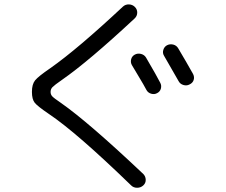

<svg xmlns="http://www.w3.org/2000/svg" viewBox="-20 -803 1040 884"><path d="M652.3 -538.1Q703.1 -451.2 717.8 -421.9Q724.6 -409.2 720.7 -395Q716.8 -380.9 703.1 -374Q690.4 -367.2 675.8 -371.6Q661.1 -376 654.3 -388.7Q642.6 -411.1 617.2 -453.1Q591.8 -495.1 586.9 -503.9Q580.1 -516.6 584 -530.8Q587.9 -544.9 601.1 -551.8Q614.3 -558.6 629.4 -554.7Q644.5 -550.8 652.3 -538.1ZM802.7 -428.7Q772.5 -481.4 735.4 -545.9Q727.5 -558.6 731.9 -573.2Q736.3 -587.9 749 -594.7Q762.7 -601.6 777.8 -597.7Q793 -593.8 800.8 -580.1Q840.8 -512.7 869.1 -461.9Q876 -448.2 871.6 -434.6Q867.2 -420.9 852.5 -414.1Q839.8 -407.2 824.7 -411.6Q809.6 -416 802.7 -428.7ZM205.1 -278.3Q153.3 -313.5 140.1 -329.6Q127 -345.7 127 -379.9Q127 -415 141.6 -433.1Q156.2 -451.2 211.9 -489.3Q336.9 -577.1 545.9 -772.5Q557.6 -783.2 573.7 -782.7Q589.8 -782.2 601.1 -771Q612.3 -759.8 611.8 -744.1Q611.3 -728.5 599.6 -717.8Q386.7 -519.5 265.6 -435.5Q230.5 -411.1 221.7 -401.9Q212.9 -392.6 212.9 -379.9Q212.9 -368.2 220.2 -359.9Q227.5 -351.6 260.7 -329.1Q387.7 -240.2 639.6 -2Q650.4 8.8 650.9 24.4Q651.4 40 639.6 50.8Q627.9 61.5 611.3 61.5Q594.7 61.5 584 50.8Q332 -193.4 205.1 -278.3Z"/></svg>

Font: Rounded-X Mgen+ 2m regular
Style: Regular
Weight: 400
Designer: [Source Han Sans]
Ryoko NISHIZUKA  (kana & ideographs); Paul D. Hunt (Latin, Greek & Cyrillic); Wenlong ZHANG  (bopomofo
Version: Version 1.059.20150602